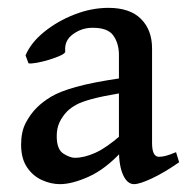

<svg xmlns="http://www.w3.org/2000/svg" viewBox="-20 -451 477 484"><path d="M431.6 -42Q393.6 -15.6 362.8 -1.2Q332 13.2 317.9 13.2Q300.8 13.2 290.3 -10Q279.8 -33.2 279.8 -73.2V-312.5Q279.8 -341.8 265.4 -361.8Q251 -381.8 210.9 -380.9Q185.1 -380.4 163.3 -364.3Q141.6 -348.1 144.5 -321.3Q145 -316.9 133.1 -311.3Q121.1 -305.7 104.2 -300.5Q87.4 -295.4 72.5 -292.7Q57.6 -290 51.8 -291.5L44.4 -311.5Q58.1 -343.8 91.6 -370.8Q125 -397.9 168 -414.6Q210.9 -431.2 253.4 -431.2Q307.6 -431.2 335.4 -403.3Q363.3 -375.5 363.3 -329.1V-90.3Q363.3 -55.7 380.9 -55.7Q387.7 -55.7 397 -57.9Q406.2 -60.1 423.8 -67.4ZM284.2 -216.3Q237.8 -208.5 211.7 -201.4Q185.5 -194.3 171.9 -186.8Q158.2 -179.2 148.9 -169.9Q137.2 -157.7 130.1 -142.8Q123 -127.9 123 -107.9Q123 -74.2 139.9 -63.7Q156.7 -53.2 168.5 -53.2Q192.4 -53.2 220.5 -65.9Q248.5 -78.6 284.2 -109.9L287.6 -69.8Q245.6 -24.4 203.6 -5.6Q161.6 13.2 131.3 13.2Q108.4 13.2 85.7 2.9Q63 -7.3 48.1 -29.3Q33.2 -51.3 33.2 -86.4Q33.2 -118.7 44.7 -140.9Q56.2 -163.1 72.8 -179.7Q87.4 -194.3 108.9 -207.3Q130.4 -220.2 171.1 -231.7Q211.9 -243.2 284.2 -253.9Z"/></svg>

Font: Dai Banna SIL
Style: Regular
Weight: 400
Designer: Victor Gaultney
Foundry: SIL International
Version: Version 4.000